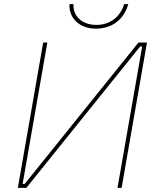

<svg xmlns="http://www.w3.org/2000/svg" viewBox="-20 -905 762 925"><path d="M66 0H107L655 -681H665L546 0H566L688 -700H647L99 -19H89L208 -700H188ZM441 -767C519 -767 576 -809 598 -885H578C560 -825 511 -785 445 -785C374 -785 331 -828 334 -885H315C310 -820 362 -767 441 -767Z"/></svg>

Font: Fixel Display Thin
Style: Italic
Weight: 100
Italic angle: -10°
Designer: AlfaBravo + MacPaw
Foundry: Kyrylo Tkachov, Marchela Mozhyna, Serhii Makarenko, Maria Weinstein, Zakhar Kryvoshyya
Version: Version 1.210;Glyphs 3.2 (3217)